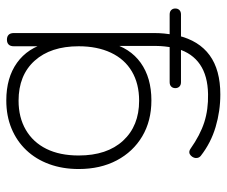

<svg xmlns="http://www.w3.org/2000/svg" viewBox="-75 -457 720 610"><g transform="rotate(-90 285.0 -152.0)"><path d="M290 188Q237 188 186.5 173Q136 158 95 126Q90 122 88.5 116Q87 110 89 104.5Q91 99 95.5 94.5Q100 90 105.5 89.5Q111 89 117 93Q161 124 201.5 137Q242 150 291 149Q349 148 385 123.5Q421 99 435 52L450 63H329Q320 63 315 58Q310 53 310 45Q310 37 315 32Q320 27 329 27H444L439 38Q441 26 442.5 11Q444 -4 444 -15V-163H454Q438 -99 390.5 -65Q343 -31 271 -31Q206 -31 157 -60Q108 -89 80.5 -141Q53 -193 53 -262Q53 -313 68.5 -355.5Q84 -398 113 -428.5Q142 -459 182 -475.5Q222 -492 271 -492Q343 -492 390.5 -458Q438 -424 454 -361H443V-468Q443 -479 448.5 -484.5Q454 -490 464 -490Q474 -490 479.5 -484.5Q485 -479 485 -468V-22Q485 -6 483.5 9.5Q482 25 480 38L477 27H544Q553 27 558 32Q563 37 563 45Q563 53 558 58Q553 63 544 63H456L477 53Q461 120 414.5 154Q368 188 290 188ZM270 -70Q324 -70 363 -93Q402 -116 422.5 -159.5Q443 -203 443 -262Q443 -351 397 -402Q351 -453 270 -453Q217 -453 177.5 -430Q138 -407 117 -364.5Q96 -322 96 -262Q96 -172 143 -121Q190 -70 270 -70Z"/></g></svg>

Font: Nunito ExtraLight
Style: Regular
Weight: 200
Designer: Vernon Adams
Foundry: Vernon Adams
Version: Version 3.602